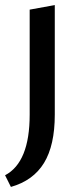

<svg xmlns="http://www.w3.org/2000/svg" viewBox="-32 -448 321 757"><path d="M85 4V-410L184 -428V4Q184 125 141.5 194.5Q99 264 11 289L-12 243Q85 192 85 4Z"/></svg>

Font: EauTest Semibold
Style: Regular
Weight: 600
Designer: Christian Thalmann (Catharsis Fonts)
Version: Version 0.001;PS 000.001;hotconv 1.0.88;makeotf.lib2.5.64775